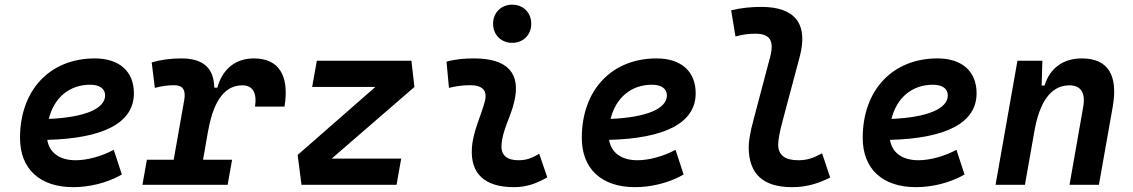

<svg xmlns="http://www.w3.org/2000/svg" viewBox="-20 -771 4728 801"><path d="M295.9 -102.5C228.5 -102.5 186 -133.8 177.2 -187.5C410.2 -193.4 538.6 -257.8 538.6 -381.8C538.6 -473.1 478 -527.3 375.5 -527.3C188 -527.3 63.5 -395 63.5 -195.8C63.5 -66.4 146 9.8 285.6 9.8C350.6 9.8 425.8 -6.8 488.3 -43L454.6 -146C403.3 -118.7 344.7 -102.5 295.9 -102.5ZM183.6 -274.9C205.1 -362.8 269 -417.5 356 -417.5C396 -417.5 418.5 -400.9 418.5 -373C418.5 -316.9 332 -281.2 183.6 -274.9Z M574.2 0H929.7L948.2 -104.5H827.1L848.6 -227.5V-226.1C874 -367.7 927.7 -415 991.2 -415C1034.2 -415 1052.7 -384.3 1043.9 -326.2H1167C1188 -456.5 1143.1 -527.3 1039.1 -527.3C961.9 -527.3 908.2 -482.9 886.7 -405.3H874C872.1 -487.8 827.6 -527.3 735.8 -527.3C692.9 -527.3 652.3 -522 612.8 -510.7L626 -404.3C652.8 -411.6 679.2 -415.5 705.6 -415.5C743.2 -415.5 755.9 -396 748.5 -353L704.6 -104.5H592.8Z M1709 -408.2 1696.3 -517.6H1301.8L1282.2 -408.2H1545.9L1221.7 -124.5L1237.8 0H1634.3L1653.8 -109.4H1363.8Z M2229.5 -129.4C2195.8 -109.9 2175.3 -102.5 2143.1 -102.5C2093.8 -102.5 2069.3 -124 2072.3 -166.5C2076.7 -231 2109.4 -278.8 2125 -345.2C2154.3 -465.3 2097.7 -527.3 1958 -527.3C1919.4 -527.3 1880.9 -524.4 1842.8 -513.7L1853 -404.3C1882.8 -412.1 1912.6 -415.5 1942.4 -415.5C1993.2 -415.5 2014.2 -392.6 2002.9 -349.1C1988.3 -290.5 1953.1 -224.1 1948.7 -153.3C1941.9 -46.4 2002 9.8 2124 9.8C2181.2 9.8 2223.1 -8.3 2263.2 -31.2ZM2116.7 -592.3C2163.1 -592.3 2196.3 -625.5 2196.3 -671.9C2196.3 -718.3 2163.1 -751.5 2116.7 -751.5C2070.8 -751.5 2037.1 -718.3 2037.1 -671.9C2037.1 -625.5 2070.8 -592.3 2116.7 -592.3Z M2639.6 -102.5C2572.3 -102.5 2529.8 -133.8 2521 -187.5C2753.9 -193.4 2882.3 -257.8 2882.3 -381.8C2882.3 -473.1 2821.8 -527.3 2719.2 -527.3C2531.7 -527.3 2407.2 -395 2407.2 -195.8C2407.2 -66.4 2489.7 9.8 2629.4 9.8C2694.3 9.8 2769.5 -6.8 2832 -43L2798.3 -146C2747.1 -118.7 2688.5 -102.5 2639.6 -102.5ZM2527.3 -274.9C2548.8 -362.8 2612.8 -417.5 2699.7 -417.5C2739.7 -417.5 2762.2 -400.9 2762.2 -373C2762.2 -316.9 2675.8 -281.2 2527.3 -274.9Z M3284.7 9.8C3349.6 9.8 3397.5 -7.8 3443.4 -30.3L3409.7 -131.3C3370.6 -110.4 3346.7 -102.5 3309.6 -102.5C3254.4 -102.5 3226.1 -124.5 3226.6 -168.5C3226.6 -185.1 3231 -215.8 3246.6 -272.9L3315.9 -532.7C3353.5 -671.9 3296.4 -742.2 3156.2 -742.2C3114.3 -742.2 3071.8 -738.3 3030.3 -728L3048.3 -618.7C3075.7 -627 3104.5 -630.4 3131.8 -630.4C3192.9 -630.4 3210 -600.1 3193.4 -535.2L3124 -272.9C3107.9 -213.4 3103.5 -179.7 3103.5 -157.7C3103.5 -44.9 3163.6 9.8 3284.7 9.8Z M3811.5 -102.5C3744.1 -102.5 3701.7 -133.8 3692.9 -187.5C3925.8 -193.4 4054.2 -257.8 4054.2 -381.8C4054.2 -473.1 3993.7 -527.3 3891.1 -527.3C3703.6 -527.3 3579.1 -395 3579.1 -195.8C3579.1 -66.4 3661.6 9.8 3801.3 9.8C3866.2 9.8 3941.4 -6.8 4003.9 -43L3970.2 -146C3918.9 -118.7 3860.4 -102.5 3811.5 -102.5ZM3699.2 -274.9C3720.7 -362.8 3784.7 -417.5 3871.6 -417.5C3911.6 -417.5 3934.1 -400.9 3934.1 -373C3934.1 -316.9 3847.7 -281.2 3699.2 -274.9Z M4133.3 0H4255.9L4297.9 -237.8C4324.7 -370.1 4378.9 -415 4441.9 -415C4488.8 -415 4509.3 -384.3 4499 -325.2L4441.9 0H4564.5L4622.1 -325.2C4645.5 -458.5 4601.6 -527.3 4493.7 -527.3C4415 -527.3 4359.4 -486.3 4337.9 -414.1H4325.7L4328.6 -517.6H4224.6Z"/></svg>

Font: Cascadia Code SemiBold
Style: Italic
Weight: 600
Italic angle: -10°
Monospace: yes
Designer: Aaron Bell
Foundry: Saja Typeworks
Version: Version 2404.023